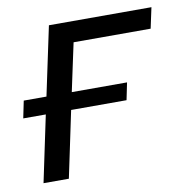

<svg xmlns="http://www.w3.org/2000/svg" viewBox="-63 -556 595 616"><g transform="rotate(-10 235.0 -248.0)"><path d="M30.5 0Q42 -55 52.8 -106Q63.5 -157 76 -216H2.5L14 -272H88Q102 -338 113 -390Q124 -442 135.5 -496H469.5L455 -428.5H204Q196 -391.5 188 -354Q180 -316.5 170.5 -272H350.5L339 -216H158.5Q146 -156 135.2 -105.2Q124.5 -54.5 113 0Z"/></g></svg>

Font: Commissioner
Style: Italic
Weight: 400
Italic angle: -12°
Designer: Kostas Bartsokas
Foundry: Kostas Bartsokas
Version: Version 1.000; ttfautohint (v1.8.3)